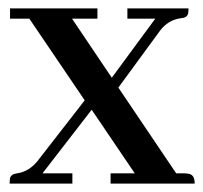

<svg xmlns="http://www.w3.org/2000/svg" viewBox="-20 -437 483 457"><path d="M2.9 0H152.3V-24.4H81.1L198.2 -175.8L300.8 -24.4H243.2V0H443.4Q443.4 -21.5 428.7 -23.4Q423.8 -24.4 418.9 -24.4H399.4L261.7 -228.5L360.4 -363.3Q379.9 -389.6 410.2 -393.6Q424.8 -394.5 427.7 -404.3Q428.7 -410.2 428.7 -417H283.2V-392.6H349.6L246.1 -252L151.4 -392.6H211.9V-417H3.9V-392.6H49.8L181.6 -198.2L69.3 -53.7Q48.8 -28.3 20.5 -24.4Q5.9 -22.5 3.9 -12.7Q2.9 -6.8 2.9 0Z"/></svg>

Font: Abhaya Libre SemiBold
Style: Regular
Weight: 600
Designer: Pushpananda Ekanayake, Sol Matas, Pathum Egodawatta
Foundry: Mooniak
Version: Version 1.050 ; ttfautohint (v1.6)